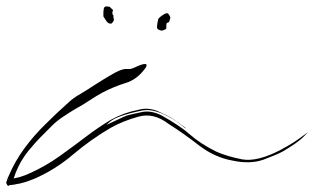

<svg xmlns="http://www.w3.org/2000/svg" viewBox="-83 -610 987 602"><path d="M347.7 -402.3Q366.2 -410.2 372.1 -409.2Q375 -409.2 376 -408.2Q377.9 -402.3 372.1 -395.5Q346.7 -360.4 310.5 -349.6Q275.4 -338.9 239.3 -320.3Q217.8 -308.6 197.3 -294.9Q176.8 -281.2 155.3 -269.5Q136.7 -258.8 118.2 -246.1Q99.6 -234.4 84 -219.7Q51.8 -187.5 42 -177.7Q32.2 -168 4.9 -135.7Q-7.8 -119.1 -17.6 -102.5Q-26.4 -86.9 -34.2 -67.4Q-37.1 -59.6 -40 -50.8Q-43 -43 -45.9 -35.2Q-44.9 -33.2 -52.7 -43.9Q-61.5 -54.7 -55.7 -46.9Q-38.1 -50.8 -21.5 -54.7Q-4.9 -59.6 11.7 -67.4Q59.6 -88.9 103.5 -120.1Q148.4 -152.3 189.5 -183.6Q225.6 -210.9 264.6 -234.4Q304.7 -256.8 350.6 -265.6Q381.8 -274.4 413.1 -260.7Q444.3 -247.1 460.9 -236.3Q479.5 -223.6 489.3 -215.8Q500 -208 500 -208Q500 -205.1 480.5 -221.7Q460 -238.3 431.6 -251Q415 -258.8 397.5 -262.7Q380.9 -266.6 363.3 -263.7Q282.2 -247.1 260.7 -227.5Q239.3 -207 237.3 -210.9Q236.3 -211.9 274.4 -229.5Q311.5 -247.1 315.4 -248Q334 -252.9 362.3 -258.8Q390.6 -264.6 423.8 -248Q484.4 -213.9 514.6 -186.5Q545.9 -159.2 594.7 -134.8Q627 -120.1 675.8 -110.4Q724.6 -101.6 799.8 -141.6Q835.9 -161.1 859.4 -178.7Q882.8 -196.3 883.8 -195.3Q882.8 -196.3 867.2 -179.7Q850.6 -163.1 804.7 -135.7Q785.2 -125 743.2 -109.4Q701.2 -94.7 646.5 -106.4Q590.8 -116.2 542 -153.3Q493.2 -191.4 445.3 -221.7Q398.4 -257.8 350.6 -244.1Q301.8 -230.5 263.7 -209Q202.1 -172.9 146.5 -126Q91.8 -79.1 25.4 -49.8Q13.7 -44.9 2 -41Q-9.8 -37.1 -22.5 -34.2Q-30.3 -33.2 -38.1 -31.2Q-45.9 -30.3 -53.7 -29.3Q-55.7 -27.3 -57.6 -27.3Q-58.6 -27.3 -60.5 -30.3Q-62.5 -33.2 -63.5 -37.1Q-63.5 -39.1 -62.5 -41Q-60.5 -44.9 -59.6 -49.8Q-57.6 -53.7 -55.7 -58.6Q-36.1 -104.5 -6.8 -144.5Q23.4 -185.5 58.6 -219.7Q76.2 -237.3 93.8 -253.9Q112.3 -270.5 129.9 -287.1Q147.5 -303.7 168.9 -315.4Q190.4 -328.1 210.9 -341.8Q272.5 -380.9 289.1 -387.7Q305.7 -394.5 312.5 -393.6Q317.4 -393.6 323.2 -393.6Q330.1 -393.6 347.7 -402.3Q347.7 -402.3 331.1 -381.8Q314.5 -360.4 302.7 -346.7Q302.7 -346.7 347.7 -402.3ZM271.5 -577.1Q269.5 -575.2 269.5 -570.3Q269.5 -565.4 269.5 -566.4Q269.5 -565.4 270.5 -564.5Q271.5 -562.5 272.5 -562.5Q272.5 -562.5 272.5 -558.6Q272.5 -554.7 274.4 -547.9Q272.5 -542 268.6 -538.1Q266.6 -535.2 263.7 -536.1Q262.7 -536.1 262.7 -536.1Q255.9 -535.2 248 -547.9Q239.3 -560.5 241.2 -560.5Q241.2 -560.5 241.2 -565.4Q241.2 -568.4 241.2 -573.2Q242.2 -585 244.1 -586.9Q246.1 -589.8 250 -589.8Q251 -589.8 251 -589.8Q254.9 -589.8 260.7 -588.9Q265.6 -584 268.6 -581.1Q271.5 -579.1 271.5 -577.1ZM445.3 -540Q442.4 -539.1 440.4 -538.1Q439.5 -538.1 439.5 -537.1Q439.5 -539.1 438.5 -531.2Q438.5 -524.4 438.5 -521.5Q437.5 -518.6 434.6 -517.6Q430.7 -515.6 423.8 -513.7Q417 -515.6 413.1 -517.6Q410.2 -519.5 410.2 -521.5Q409.2 -522.5 409.2 -524.4Q409.2 -527.3 410.2 -535.2Q412.1 -546.9 413.1 -547.9Q410.2 -549.8 423.8 -560.5Q434.6 -568.4 439.5 -568.4Q440.4 -568.4 441.4 -568.4Q444.3 -568.4 446.3 -564.5Q449.2 -561.5 451.2 -554.7Q449.2 -547.9 448.2 -543.9Q447.3 -540 445.3 -540Z"/></svg>

Font: Margalida Font
Style: Regular
Weight: 400
Designer: Mateu Riera. mateurierasureda@hotmail.com
Version: Version 1.0